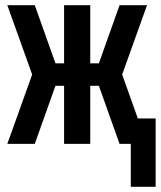

<svg xmlns="http://www.w3.org/2000/svg" viewBox="-20 -550 615 734"><path d="M480 164V0H437L358 -222H325V0H225V-222H192L113 0H8L103 -265L8 -530H113L192 -308H225V-530H325V-308H358L437 -530H542L447 -265L507 -97H575V164Z"/></svg>

Font: Lode Term
Style: Bold
Weight: 700
Monospace: yes
Designer: Belleve Invis
Foundry: Belleve Invis
Version: Version 29.2.0